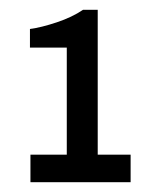

<svg xmlns="http://www.w3.org/2000/svg" viewBox="-20 -806 313 391"><path d="M42 -435V-491H116V-709H41V-747Q64 -750 95.5 -760.5Q127 -771 149 -786H179V-491H246V-435Z"/></svg>

Font: Archivo Narrow
Style: Regular
Weight: 400
Designer: Hector Gatti
Foundry: Omnibus-Type
Version: Version 3.002